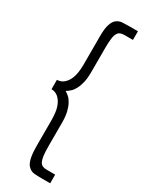

<svg xmlns="http://www.w3.org/2000/svg" viewBox="-231 -788 760 979"><g transform="rotate(30 149.0 -298.5)"><path d="M264 149V98H214Q200 98 190.5 94Q181 90 175 80Q168 68 165 46Q162 24 162 -9V-148Q162 -185 156 -210.5Q150 -236 140 -254Q131 -271 119.5 -281.5Q108 -292 97 -298Q108 -305 119.5 -315Q131 -325 140 -342Q150 -360 156 -385.5Q162 -411 162 -450V-588Q162 -623 165 -645Q168 -667 176 -679Q182 -688 191.5 -691.5Q201 -695 214 -695H264V-746H213Q192 -746 173.5 -745Q155 -744 140 -733Q126 -723 117.5 -698.5Q109 -674 109 -628V-460Q109 -440 106 -416.5Q103 -393 94 -373Q85 -353 69.5 -339.5Q54 -326 30 -325V-270Q54 -269 69.5 -255.5Q85 -242 94 -222Q103 -202 106 -178.5Q109 -155 109 -135V14Q109 67 116.5 94.5Q124 122 138 133Q152 146 171.5 147.5Q191 149 213 149Z"/></g></svg>

Font: Josefin Slab Thin Medium
Style: Regular
Weight: 500
Version: Version 2.000